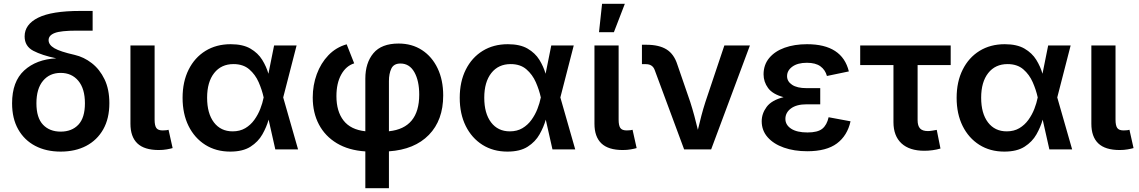

<svg xmlns="http://www.w3.org/2000/svg" viewBox="-20 -785 5986 1009"><path d="M298.8 11.7Q222.7 11.7 165.3 -18.3Q107.9 -48.3 75.7 -105.2Q43.5 -162.1 43.5 -242.2Q43.5 -356.4 107.2 -414.8Q170.9 -473.1 275.9 -478.5Q200.7 -494.1 155 -518.1Q109.4 -542 109.4 -593.8Q109.4 -656.7 180.7 -692.1Q252 -727.5 400.9 -727.5H466.8V-624H383.3Q299.8 -624 267.6 -611.6Q235.4 -599.1 235.4 -574.2Q235.4 -549.3 265.9 -531.5Q296.4 -513.7 372.1 -496.6Q420.9 -485.4 462.4 -453.1Q503.9 -420.9 529.3 -368.4Q554.7 -315.9 554.7 -242.7Q554.7 -162.1 522.5 -105.2Q490.2 -48.3 432.9 -18.3Q375.5 11.7 298.8 11.7ZM298.8 -93.3Q357.4 -93.3 391.8 -129.6Q426.3 -166 426.3 -242.2Q426.3 -318.8 391.6 -360.4Q356.9 -401.9 298.8 -401.9Q240.7 -401.9 206.1 -360.4Q171.4 -318.8 171.4 -242.2Q171.4 -166 206.1 -129.6Q240.7 -93.3 298.8 -93.3Z M814.5 3.4Q738.3 3.4 701.9 -31.5Q665.5 -66.4 665.5 -134.8V-545.9H792.5V-155.8Q792.5 -125.5 801.5 -112.5Q810.5 -99.6 834.5 -99.6Q847.2 -99.6 853.8 -100.6Q860.4 -101.6 865.7 -103L887.2 -6.8Q875.5 -3.4 856.4 0Q837.4 3.4 814.5 3.4Z M1189.9 11.7Q1115.2 11.7 1058.8 -23.9Q1002.4 -59.6 970.9 -123Q939.5 -186.5 939.5 -271Q939.5 -355.5 971.2 -418.9Q1002.9 -482.4 1059.8 -517.6Q1116.7 -552.7 1192.4 -552.7Q1256.3 -552.7 1296.1 -529.5Q1335.9 -506.3 1357.9 -470.7Q1379.9 -435.1 1390.6 -397.5L1420.4 -545.9H1538.6L1468.3 -272.9L1546.4 0H1426.8L1391.6 -156.2Q1380.9 -117.7 1358.9 -78.9Q1336.9 -40 1296.6 -14.2Q1256.3 11.7 1189.9 11.7ZM1365.7 -272.9 1365.2 -274.4Q1356.9 -312.5 1339.4 -352.8Q1321.8 -393.1 1289.8 -420.7Q1257.8 -448.2 1207 -448.2Q1142.6 -448.2 1105.5 -401.1Q1068.4 -354 1068.4 -271.5Q1068.4 -189 1104.2 -141.8Q1140.1 -94.7 1202.6 -94.7Q1240.7 -94.7 1268.8 -111.3Q1296.9 -127.9 1316.4 -155Q1335.9 -182.1 1347.9 -212.9Q1359.9 -243.7 1365.2 -271.5Z M1899.9 204.1V10.7Q1812 4.9 1750.2 -32.2Q1688.5 -69.3 1656 -130.9Q1623.5 -192.4 1623.5 -272.5Q1623.5 -337.4 1644.8 -395.3Q1666 -453.1 1705.8 -494.6Q1745.6 -536.1 1801.8 -552.2L1841.3 -452.1Q1798.3 -438.5 1773.2 -393.1Q1748 -347.7 1748 -279.8Q1748 -199.7 1785.4 -151.6Q1822.8 -103.5 1899.9 -95.2V-371.6Q1899.9 -454.6 1942.4 -505.4Q1984.9 -556.2 2074.7 -556.2Q2145 -556.2 2197.8 -521.7Q2250.5 -487.3 2279.8 -425.8Q2309.1 -364.3 2309.1 -283.2Q2309.1 -153.3 2233.9 -76.2Q2158.7 1 2023.9 10.3V204.1ZM2023.9 -95.2Q2183.1 -111.8 2183.1 -287.6Q2183.1 -360.4 2157.5 -405.8Q2131.8 -451.2 2084.5 -451.2Q2049.3 -451.2 2036.6 -424.6Q2023.9 -397.9 2023.9 -358.9Z M2646.5 11.7Q2571.8 11.7 2515.4 -23.9Q2459 -59.6 2427.5 -123Q2396 -186.5 2396 -271Q2396 -355.5 2427.7 -418.9Q2459.5 -482.4 2516.4 -517.6Q2573.2 -552.7 2648.9 -552.7Q2712.9 -552.7 2752.7 -529.5Q2792.5 -506.3 2814.5 -470.7Q2836.4 -435.1 2847.2 -397.5L2877 -545.9H2995.1L2924.8 -272.9L3002.9 0H2883.3L2848.1 -156.2Q2837.4 -117.7 2815.4 -78.9Q2793.5 -40 2753.2 -14.2Q2712.9 11.7 2646.5 11.7ZM2822.3 -272.9 2821.8 -274.4Q2813.5 -312.5 2795.9 -352.8Q2778.3 -393.1 2746.3 -420.7Q2714.4 -448.2 2663.6 -448.2Q2599.1 -448.2 2562 -401.1Q2524.9 -354 2524.9 -271.5Q2524.9 -189 2560.8 -141.8Q2596.7 -94.7 2659.2 -94.7Q2697.3 -94.7 2725.3 -111.3Q2753.4 -127.9 2772.9 -155Q2792.5 -182.1 2804.4 -212.9Q2816.4 -243.7 2821.8 -271.5Z M3252.9 3.4Q3176.8 3.4 3140.4 -31.5Q3104 -66.4 3104 -134.8V-545.9H3231V-155.8Q3231 -125.5 3240 -112.5Q3249 -99.6 3272.9 -99.6Q3285.6 -99.6 3292.2 -100.6Q3298.8 -101.6 3304.2 -103L3325.7 -6.8Q3314 -3.4 3294.9 0Q3275.9 3.4 3252.9 3.4ZM3127.9 -615.7 3144 -765.1H3263.7L3206.1 -615.7Z M3575.2 0 3420.4 -417.5Q3409.2 -447.8 3374.5 -447.8H3353.5V-549.8H3377Q3443.4 -549.8 3482.7 -525.4Q3522 -501 3539.6 -445.8L3607.4 -249Q3619.1 -212.4 3628.9 -176Q3638.7 -139.6 3647.5 -103Q3656.2 -140.1 3665.8 -176.5Q3675.3 -212.9 3687 -249L3786.6 -545.9H3920.9L3717.3 0Z M4222.2 9.8Q4153.3 9.8 4099.4 -9.3Q4045.4 -28.3 4014.2 -63.7Q3982.9 -99.1 3982.9 -147.9Q3982.9 -188 4008.8 -223.1Q4034.7 -258.3 4097.7 -274.4Q4040 -290 4016.4 -322.5Q3992.7 -355 3992.7 -394Q3992.7 -444.3 4022.2 -480Q4051.8 -515.6 4103.3 -534.2Q4154.8 -552.7 4221.2 -552.7Q4406.2 -552.7 4440.9 -409.7L4325.7 -385.7Q4316.9 -418 4291.5 -436.5Q4266.1 -455.1 4220.2 -455.1Q4171.9 -455.1 4144 -434.8Q4116.2 -414.6 4116.2 -384.8Q4116.2 -356.9 4142.6 -339.4Q4168.9 -321.8 4218.3 -321.8H4290.5V-236.8H4218.3Q4166 -236.8 4136.7 -215.1Q4107.4 -193.4 4107.4 -160.2Q4107.4 -128.4 4137.7 -108.6Q4168 -88.9 4223.6 -88.9Q4277.3 -88.9 4301.5 -108.6Q4325.7 -128.4 4334.5 -168.9L4449.7 -147.5Q4433.1 -72.3 4378.2 -31.2Q4323.2 9.8 4222.2 9.8Z M4837.9 7.3Q4759.3 7.3 4717.3 -31.7Q4675.3 -70.8 4675.3 -143.1V-442.9H4500.5V-545.9H4976.1V-442.9H4802.2V-153.8Q4802.2 -124 4814.9 -110.1Q4827.6 -96.2 4856.4 -96.2Q4865.2 -96.2 4879.4 -98.4Q4893.6 -100.6 4902.8 -102.5L4922.4 -4.4Q4902.3 1.5 4880.6 4.4Q4858.9 7.3 4837.9 7.3Z M5257.8 11.7Q5183.1 11.7 5126.7 -23.9Q5070.3 -59.6 5038.8 -123Q5007.3 -186.5 5007.3 -271Q5007.3 -355.5 5039.1 -418.9Q5070.8 -482.4 5127.7 -517.6Q5184.6 -552.7 5260.3 -552.7Q5324.2 -552.7 5364 -529.5Q5403.8 -506.3 5425.8 -470.7Q5447.8 -435.1 5458.5 -397.5L5488.3 -545.9H5606.4L5536.1 -272.9L5614.3 0H5494.6L5459.5 -156.2Q5448.7 -117.7 5426.8 -78.9Q5404.8 -40 5364.5 -14.2Q5324.2 11.7 5257.8 11.7ZM5433.6 -272.9 5433.1 -274.4Q5424.8 -312.5 5407.2 -352.8Q5389.6 -393.1 5357.7 -420.7Q5325.7 -448.2 5274.9 -448.2Q5210.4 -448.2 5173.3 -401.1Q5136.2 -354 5136.2 -271.5Q5136.2 -189 5172.1 -141.8Q5208 -94.7 5270.5 -94.7Q5308.6 -94.7 5336.7 -111.3Q5364.7 -127.9 5384.3 -155Q5403.8 -182.1 5415.8 -212.9Q5427.7 -243.7 5433.1 -271.5Z M5864.3 3.4Q5788.1 3.4 5751.7 -31.5Q5715.3 -66.4 5715.3 -134.8V-545.9H5842.3V-155.8Q5842.3 -125.5 5851.3 -112.5Q5860.4 -99.6 5884.3 -99.6Q5897 -99.6 5903.6 -100.6Q5910.2 -101.6 5915.5 -103L5937 -6.8Q5925.3 -3.4 5906.2 0Q5887.2 3.4 5864.3 3.4Z"/></svg>

Font: Inter-SemiBold
Style: Regular
Weight: 600
Designer: Rasmus Andersson
Foundry: rsms
Version: Version 4.000;git-a52131595